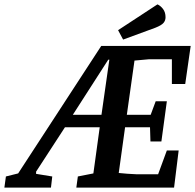

<svg xmlns="http://www.w3.org/2000/svg" viewBox="-110 -858 892 878"><path d="M-90 0 -83 -51 -27 -65 353 -648H762L737 -474H676V-587H571L505 -581L470 -333H579L602 -395H653L628 -211H578L576 -276H462L433 -67Q450 -65 472 -63.5Q494 -62 516 -61H613L653 -170H707L686 0H239L246 -51L317 -65L346 -276H187L55 -73V-63L129 -51L123 0ZM223 -333H354L390 -585H385ZM453 -677 430 -720 610 -838Q624 -832 635.5 -817Q647 -802 647 -779Q647 -764 637.5 -753Q628 -742 600 -731Z"/></svg>

Font: Faustina Light SemiBold
Style: Italic
Weight: 600
Italic angle: -8°
Version: Version 1.200